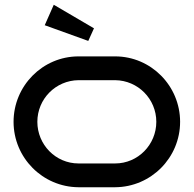

<svg xmlns="http://www.w3.org/2000/svg" viewBox="-20 -787 814 807"><path d="M737 -275C737 -426 615 -550 464 -550H310C159 -550 37 -426 37 -275C37 -124 159 -1 310 0H464C615 -1 737 -124 737 -275ZM637 -275C637 -179 560 -100 464 -100H310C214 -100 137 -179 137 -275C137 -371 214 -449 310 -450H464C560 -449 637 -371 637 -275ZM168 -681 351 -615 375 -668 206 -767Z"/></svg>

Font: Bruno Ace
Style: Regular
Weight: 400
Designer: Astigmatic (AOETI)
Foundry: Astigmatic (AOETI)
Version: Version 1.000